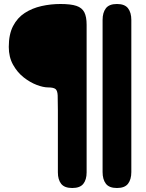

<svg xmlns="http://www.w3.org/2000/svg" viewBox="-20 -731 732 962"><path d="M566 211Q527 211 510.5 189.5Q494 168 494 131V-631Q494 -668 510.5 -689.5Q527 -711 566 -711Q605 -711 621.5 -689.5Q638 -668 638 -631V131Q638 168 621.5 189.5Q605 211 566 211ZM342 211Q303 211 286.5 190Q270 169 270 133V-178Q270 -228 269 -252.5Q268 -277 258 -285Q248 -293 221 -293Q197 -293 164 -305.5Q131 -318 99 -343Q67 -368 45.5 -406.5Q24 -445 24 -496Q24 -559 45.5 -600.5Q67 -642 104 -666Q141 -690 187.5 -700.5Q234 -711 283 -711Q335 -711 363 -701.5Q391 -692 402.5 -669.5Q414 -647 414 -607V133Q414 169 397.5 190Q381 211 342 211Z"/></svg>

Font: Madimi One
Style: Regular
Weight: 400
Designer: Taurai Valerie Mtake, Mirko Velimirovic
Foundry: TaVaTake
Version: Version 1.000; ttfautohint (v1.8.4.7-5d5b)